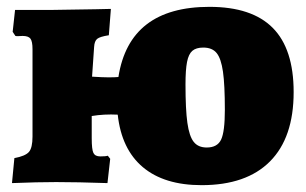

<svg xmlns="http://www.w3.org/2000/svg" viewBox="-20 -532 895 561"><path d="M838 -263Q838 -130 769 -60.5Q700 9 569 9Q460 9 397.5 -43.5Q335 -96 324 -197Q284 -199 248 -193V-128Q248 -95 253 -85Q258 -75 273 -75Q289 -75 295 -77L302 -68L294 3Q206 0 144 0Q89 0 15 3L22 -70Q54 -76 64.5 -88Q75 -100 75 -133V-388Q75 -411 69 -419Q63 -427 46 -427Q42 -427 35 -426.5Q28 -426 25 -427L17 -439L24 -503H132L260 -505L304 -506L298 -429Q272 -425 264 -418.5Q256 -412 255 -395L249 -308Q281 -306 297 -306Q316 -306 326 -307Q358 -512 592 -512Q716 -512 777 -450.5Q838 -389 838 -263ZM637 -211Q637 -284 631.5 -322.5Q626 -361 613 -377Q600 -393 574 -393Q553 -393 542 -383.5Q531 -374 526.5 -351Q522 -328 522 -285Q522 -212 527.5 -173Q533 -134 546 -117.5Q559 -101 584 -101Q615 -101 626 -124Q637 -147 637 -211Z"/></svg>

Font: Alegreya SC Black
Style: Regular
Weight: 900
Designer: Juan Pablo del Peral
Foundry: Huerta Tipografica
Version: Version 2.007; ttfautohint (v1.6)